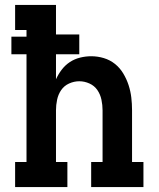

<svg xmlns="http://www.w3.org/2000/svg" viewBox="-20 -755 640 775"><path d="M41 0V-101H87V-536H26V-607H87V-634H41V-735H206V-616H300V-536H206V-435Q215 -455 229 -473.5Q243 -492 262 -504.5Q281 -517 303.5 -522.5Q326 -528 348 -528Q374 -528 399 -520.5Q424 -513 444 -497Q464 -481 477.5 -458.5Q491 -436 499 -411.5Q507 -387 510 -361.5Q513 -336 513 -310V-101H559V0H348V-101H394V-310Q394 -331 389.5 -352.5Q385 -374 373 -391.5Q361 -409 341 -418Q321 -427 300 -427Q279 -427 259 -418Q239 -409 227 -391.5Q215 -374 210.5 -352.5Q206 -331 206 -310V-101H252V0Z"/></svg>

Font: Iosevka Plex Etoile
Style: Bold
Weight: 700
Designer: Belleve Invis
Foundry: Belleve Invis
Version: Version 25.1.1; ttfautohint (v1.8.4)